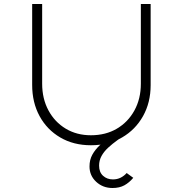

<svg xmlns="http://www.w3.org/2000/svg" viewBox="-20 -720 915 961"><path d="M543 221Q495 221 461.5 190Q428 159 428 113Q428 80 442 54.5Q456 29 479.5 7Q503 -15 534 -36.5Q565 -58 601 -79L625 -57Q595 -38 568.5 -19Q542 0 521 19.5Q500 39 488 61Q476 83 476 109Q476 142 496 160Q516 178 545 178Q567 178 584.5 169Q602 160 614 146L647 170Q627 194 602.5 207.5Q578 221 543 221ZM435 7Q348 7 281.5 -32Q215 -71 178 -139Q141 -207 141 -295V-700H191V-301Q191 -226 222.5 -167.5Q254 -109 309 -76Q364 -43 435 -43Q509 -43 565 -76Q621 -109 653 -167.5Q685 -226 685 -301V-700H734V-294Q734 -207 696 -139Q658 -71 591 -32Q524 7 435 7Z"/></svg>

Font: Lexend Exa ExtraLight
Style: Regular
Weight: 250
Designer: Bonnie Shaver-Troup, Thomas Jockin
Foundry: Lexend
Version: Version 1.007